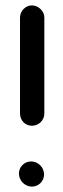

<svg xmlns="http://www.w3.org/2000/svg" viewBox="-20 -659 233 710"><path d="M144 -239V-594C144 -618 122 -639 98 -639C74 -639 54 -618 54 -594V-239C54 -214 73 -194 98 -194C123 -194 144 -214 144 -239ZM50 -17C50 9 72 31 98 31C123 31 143 11 143 -14C143 -40 121 -62 95 -62C70 -62 50 -42 50 -17Z"/></svg>

Font: Electronic
Style: Blk
Weight: 900
Version: Version 1.011